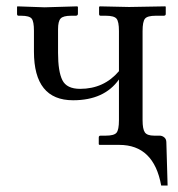

<svg xmlns="http://www.w3.org/2000/svg" viewBox="-20 -451 556 599"><path d="M424.8 -76.2Q424.8 -48.3 431.9 -38.1Q439 -27.8 460.9 -27.8H478Q485.8 -27.8 492.4 -22.5Q499 -17.1 499 -6.8L502.9 127.9H482.9Q460 1 352.1 1H290L288.1 -1V-22Q288.1 -27.8 293.9 -27.8H310.1Q335.9 -27.8 343.5 -36.9Q351.1 -45.9 351.1 -76.2V-203.1Q305.2 -138.2 208 -138.2Q85.9 -138.2 85.9 -290V-355Q85.9 -383.8 78.9 -392.8Q71.8 -401.9 45.9 -401.9H38.1Q33.2 -401.9 33.2 -407.2V-429.2L34.2 -431.2L119.1 -428.2L221.2 -431.2L223.1 -429.2V-408.2Q223.1 -402.3 216.8 -401.9H202.1Q177.2 -401.9 169.2 -393.3Q161.1 -384.8 161.1 -359.9V-286.1Q161.1 -228 174.6 -200.9Q188 -173.8 230 -173.8Q304.2 -173.8 351.1 -229V-354Q351.1 -383.8 343.5 -392.8Q335.9 -401.9 310.1 -401.9H293.9Q289.1 -401.9 289.1 -407.2V-429.2L291 -431.2L382.8 -429.2L496.1 -431.2L497.1 -429.2V-407.2Q497.1 -402.3 491.2 -401.9H465.8Q439.9 -401.9 432.4 -392.8Q424.8 -383.8 424.8 -354Z"/></svg>

Font: Linux Libertine Display
Style: Regular
Weight: 400
Designer: Philipp H. Poll
Foundry: Philipp H. Poll
Version: Version 5.0.9